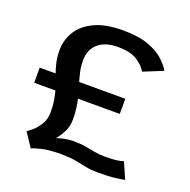

<svg xmlns="http://www.w3.org/2000/svg" viewBox="-124 -802 924 935"><g transform="rotate(20 338.0 -335.0)"><path d="M132 12.5 84 -60Q91 -63.5 110 -79.5Q129 -95.5 146 -123Q163 -150.5 163 -188.5Q163 -220.5 158.8 -246Q154.5 -271.5 148.5 -294H38.5V-372.5H121Q112 -397.5 106 -424.8Q100 -452 100 -486.5Q100 -538 126.8 -582.5Q153.5 -627 210.8 -654.5Q268 -682 359 -682Q438.5 -682 489.8 -663.5Q541 -645 570.5 -618Q600 -591 614.5 -565.5L513.5 -524.5Q497.5 -553 462.5 -575.2Q427.5 -597.5 361 -597.5Q297 -597.5 260.8 -565.5Q224.5 -533.5 224.5 -477.5Q224.5 -448 230 -422.8Q235.5 -397.5 243 -372.5H482V-294H265.5Q270.5 -271.5 273.8 -246.2Q277 -221 277 -190.5Q277 -156.5 263 -127.2Q249 -98 229.5 -77Q249 -83.5 271 -88Q293 -92.5 315 -92.5Q353 -92.5 379 -88Q405 -83.5 428.2 -78.8Q451.5 -74 481 -74Q519 -73.5 542.8 -76.5Q566.5 -79.5 580 -84.5L616.5 -1Q606.5 2 567.5 6.5Q528.5 11 479 10.5Q441 10.5 414.2 4.8Q387.5 -1 358.2 -6.5Q329 -12 283.5 -12.5Q220.5 -12.5 182.5 -3.5Q144.5 5.5 132 12.5Z"/></g></svg>

Font: Anybody ExtraExpanded Medium
Style: Regular
Weight: 500
Width: 8
Designer: Tyler Finck
Foundry: Etcetera Type Company
Version: Version 1.010; ttfautohint (v1.8.3) -l 8 -r 50 -G 200 -x 14 